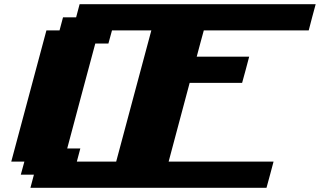

<svg xmlns="http://www.w3.org/2000/svg" viewBox="-20 -895 1524 915"><path d="M125 0H1250Q1255.9 -21 1267.1 -62.7Q1278.3 -104.5 1283.7 -125H783.7Q800.8 -187.5 833.7 -312.5Q866.7 -437.5 883.8 -500H1133.8Q1139.6 -520.5 1150.9 -562.3Q1162.1 -604 1167.5 -625H917.5Q922.9 -645.5 934.1 -687.3Q945.3 -729 951.2 -750H1451.2Q1456.5 -770.5 1467.5 -812.5Q1478.5 -854.5 1484.4 -875H359.4L342.8 -812.5H280.3L263.7 -750H201.2Q173.3 -646 117.4 -437.5Q61.5 -229 33.7 -125H96.2L79.1 -62.5H141.6ZM533.7 -125H346.2L362.8 -187.5H300.3Q322.3 -270.5 366.9 -437.3Q411.6 -604 434.1 -687.5H496.6L513.7 -750H701.2Q673.3 -646 617.4 -437.7Q561.5 -229.5 533.7 -125Z"/></svg>

Font: Faithful 32x
Style: BoldOblique
Weight: 400
Foundry: Faithful Resource Pack
Version: Version 1.0; January 27, 2023